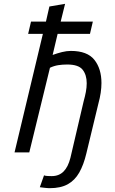

<svg xmlns="http://www.w3.org/2000/svg" viewBox="-20 -796 600 1003"><path d="M240 187Q228 187 212 185Q196 183 188 182L210 120Q216 123 230.5 123.5Q245 124 250 124Q288 124 312 100Q336 76 348 28L417 -267Q424 -292 428.5 -315.5Q433 -339 433 -361Q433 -405 411.5 -432Q390 -459 331 -459Q306 -459 284 -455.5Q262 -452 241 -442L133 0H56L204 -619H127L142 -683H220L238 -762L320 -776L297 -683H465L450 -619H281L255 -509Q280 -518 304 -524Q328 -530 350 -530Q436 -530 473 -483.5Q510 -437 510 -362Q510 -338 506 -311Q502 -284 494 -255L431 6Q417 65 394 105.5Q371 146 334 166.5Q297 187 240 187Z"/></svg>

Font: Ubuntu Sans Mono
Style: Italic
Weight: 400
Italic angle: -13.5°
Monospace: yes
Designer: Dalton Maag Ltd
Foundry: Dalton Maag Ltd
Version: Version 1.006